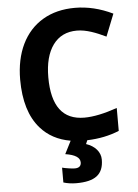

<svg xmlns="http://www.w3.org/2000/svg" viewBox="-62 -772 762 1059"><g transform="rotate(-5 318.5 -242.0)"><path d="M393.1 -598.1C445.3 -598.1 500 -576.2 553.2 -550.8L602.1 -673.8C532.2 -707.5 462.4 -724.1 393.1 -724.1C325.2 -724.1 265.6 -709.5 215.3 -679.7C113.8 -620.1 58.1 -504.4 58.1 -356C58.1 -238.3 85.4 -147.9 140.6 -85C182.1 -37.6 237.3 -7.8 306.2 3.9L270 75.2C324.2 83.5 351.1 101.1 351.1 127.9C351.1 147.9 339.4 158.2 315.9 158.2C307.6 158.2 296.4 157.2 281.7 154.8C266.6 152.3 254.9 150.4 246.1 147.9V230C268.1 236.8 292 240.2 317.4 240.2C420.4 240.2 468.3 205.6 468.3 122.1C468.3 80.6 437.5 45.4 389.2 29.8L397.9 9.3C462.9 7.3 522 -4.9 575.2 -26.9V-153.8C503.9 -128.9 443.4 -116.2 393.1 -116.2C273.4 -116.2 213.9 -195.8 213.9 -355C213.9 -431.6 229.5 -491.2 260.7 -534.2C292 -576.7 335.9 -598.1 393.1 -598.1Z"/></g></svg>

Font: Noto Reveo Sans
Style: Bold
Weight: 700
Designer: Monotype Design team
Foundry: Monotype Imaging Inc.
Version: Version 1.04